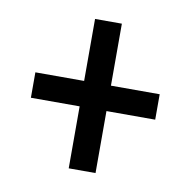

<svg xmlns="http://www.w3.org/2000/svg" viewBox="-57 -629 539 543"><g transform="rotate(10 212.5 -357.5)"><path d="M174 -143V-321H34V-394H174V-572H251V-394H391V-321H251V-143Z"/></g></svg>

Font: Noto Serif ExtraCondensed Black
Style: Regular
Weight: 900
Width: 2
Designer: Monotype Design Team
Foundry: Monotype Imaging Inc.
Version: Version 2.015; ttfautohint (v1.8.4.7-5d5b)